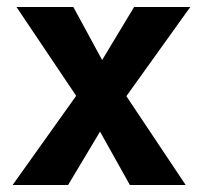

<svg xmlns="http://www.w3.org/2000/svg" viewBox="-20 -527 566 547"><path d="M174 0H16L197 -254L27 -507H189L271 -356L362 -507H522L340 -253L509 0H350L265 -152Z"/></svg>

Font: Hind Siliguri
Style: Bold
Weight: 700
Designer: Jyotish Sonowal
Foundry: Indian Type Foundry
Version: Version 1.001;PS 1.0;hotconv 1.0.86;makeotf.lib2.5.63406; tt